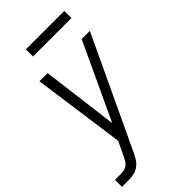

<svg xmlns="http://www.w3.org/2000/svg" viewBox="-284 -772 1061 1061"><g transform="rotate(-45 246.5 -241.5)"><path d="M-7 215V160H43Q56 160 68.5 156.5Q81 153 91 144.5Q101 136 107.5 124Q114 112 120 100L158 20L83 -520H147L204 -72L413 -520H477L174 124Q165 143 153.5 162Q142 181 124 194Q106 207 85 211Q64 215 43 215ZM155 -642V-698H455V-642Z"/></g></svg>

Font: Iosevka SS04 Light
Style: Italic
Weight: 300
Italic angle: -9°
Monospace: yes
Designer: Belleve Invis
Foundry: Belleve Invis
Version: Version 19.0.0; ttfautohint (v1.8.4)